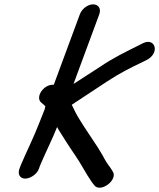

<svg xmlns="http://www.w3.org/2000/svg" viewBox="-20 -801 729 880"><path d="M406.8 -781C380.8 -781 354.7 -759 346.2 -736L226.5 -412.5C179.2 -416.1 139.7 -354.3 169.5 -330.4L179.5 -322C183.7 -318.4 184 -317.4 188 -313.7C186.3 -309.1 186 -308.4 185.1 -300.9C177 -280.6 168 -257.8 158.4 -233.6C132.8 -168.2 102.3 -107.2 75.9 -45.5C75.7 -45.1 75.4 -44.5 75.3 -44L69.8 -29.3C65.9 -20.5 64.1 -6 69 2.9C86.9 35.6 145 8.1 157.6 -26L163.6 -42.2L180.6 -81.4C187.3 -96.9 196.5 -117.2 208.5 -142.4C219.6 -165.9 230.5 -191.2 241.7 -218.8C245.4 -211.7 250.8 -202.2 256.3 -194.1L280.1 -156.3C293.6 -135 310 -109.9 323.5 -90.7C350.6 -52.4 372.4 -6.9 401.5 34.6L411.5 47.3C438.9 86.3 525.1 22.2 495.4 -17.3L487 -30.7C486.8 -31 486.5 -31.5 486.2 -31.9C472.8 -48.9 460.8 -68.2 450.4 -88.8C438.2 -110.1 421.4 -136.9 407.8 -156.3C395.2 -174.2 380 -199.3 365.7 -219.9L342.6 -256.7C328 -279.8 321.1 -296.4 309 -320.9C360.8 -355.3 418.6 -393 471.8 -428.2C527.2 -464.7 577.7 -490.4 635.1 -517.5L651.5 -525.7C715.3 -557.7 691.5 -632.4 633.1 -602L616 -593.2C557.4 -563.8 502.4 -538 438.5 -494.8C398.8 -469.3 357.2 -442.1 316.9 -416.2L435.2 -736C444.3 -760.8 431.6 -781 406.8 -781Z"/></svg>

Font: Just Breathe
Style: BdObl7
Weight: 400
Foundry: Cannot Into Space Fonts
Version: Version 0.72